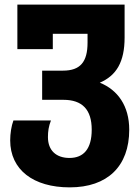

<svg xmlns="http://www.w3.org/2000/svg" viewBox="-20 -569 604 829"><path d="M281 240C444 240 538 149 538 -9C538 -112 488 -181 411 -212C483 -243 518 -302 518 -407V-549H55V-357H208V-423H358V-385C358 -302 327 -264 252 -264H162V-138H254C335 -138 376 -96 376 -9C376 74 341 113 280 113C223 113 187 81 187 23C187 -2 190 -23 200 -49H38C29 -25 24 8 24 37C24 164 124 240 281 240Z"/></svg>

Font: Noto Sans Georgian SemiCondensed Extra
Style: Regular
Weight: 800
Width: 4
Designer: Monotype Design Team
Foundry: Monotype Imaging Inc.
Version: Version 1.901